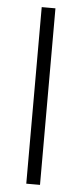

<svg xmlns="http://www.w3.org/2000/svg" viewBox="-53 -750 331 780"><g transform="rotate(5 113.0 -360.0)"><path d="M85 0V-720H141V0Z"/></g></svg>

Font: Geologica Cursive Thin
Style: Regular
Weight: 250
Designer: Sindre Bremnes, Frode Helland
Foundry: Monokrom Skriftforlag AS
Version: Version 1.010;gftools[0.9.28]